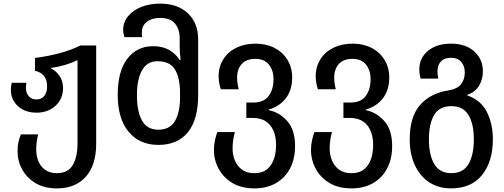

<svg xmlns="http://www.w3.org/2000/svg" viewBox="-20 -790 2785 1060"><path d="M294 250Q225 250 177 221.5Q129 193 103 146.5Q77 100 77 46Q77 15 82 -6.5Q87 -28 95 -48H191Q186 -30 183 -8.5Q180 13 180 37Q180 70 191.5 99Q203 128 228.5 147Q254 166 294 166Q355 166 381.5 121.5Q408 77 408 0V-458Q342 -426 262 -415V-412Q289 -399 308.5 -371Q328 -343 328 -304Q328 -244 286.5 -206Q245 -168 182 -168Q118 -168 79 -204Q40 -240 40 -294Q40 -316 45 -333H126Q125 -326 124 -319Q123 -312 123 -305Q123 -277 138.5 -259Q154 -241 181 -241Q210 -241 225 -261Q240 -281 240 -311Q240 -350 222 -371.5Q204 -393 173 -399V-470Q243 -479 307.5 -496Q372 -513 424 -539H511V4Q511 121 454 185.5Q397 250 294 250Z M855 10Q750 10 690 -62.5Q630 -135 630 -266Q630 -397 683 -466Q736 -535 825 -535Q877 -535 913 -514.5Q949 -494 972 -459H977Q975 -476 973.5 -495.5Q972 -515 972 -532V-579Q972 -629 946 -660Q920 -691 864 -691Q818 -691 790.5 -669.5Q763 -648 763 -610Q763 -604 763.5 -597.5Q764 -591 765 -585H667Q660 -606 660 -625Q660 -668 687.5 -701Q715 -734 761 -752Q807 -770 864 -770Q961 -770 1017.5 -716.5Q1074 -663 1074 -572V-266Q1074 -129 1017 -59.5Q960 10 855 10ZM854 -74Q918 -74 946 -122Q974 -170 974 -253V-274Q974 -359 946.5 -405.5Q919 -452 849 -452Q792 -452 764 -401.5Q736 -351 736 -265Q736 -175 764 -124.5Q792 -74 854 -74Z M1385 250Q1313 250 1263.5 220.5Q1214 191 1187.5 142.5Q1161 94 1161 38Q1161 9 1167 -17Q1173 -43 1180 -61H1277Q1272 -45 1268 -20.5Q1264 4 1264 30Q1264 63 1276 94Q1288 125 1314.5 145.5Q1341 166 1384 166Q1445 166 1474.5 123Q1504 80 1504 11Q1504 -59 1471 -99Q1438 -139 1375 -139H1340V-224H1379Q1437 -224 1463.5 -260.5Q1490 -297 1490 -352Q1490 -402 1464.5 -433.5Q1439 -465 1390 -465Q1340 -465 1314.5 -436.5Q1289 -408 1289 -361Q1289 -331 1298 -297H1199Q1187 -333 1187 -369Q1187 -422 1213 -463Q1239 -504 1285 -526.5Q1331 -549 1391 -549Q1450 -549 1495.5 -525.5Q1541 -502 1567 -459.5Q1593 -417 1593 -362Q1593 -293 1558 -247.5Q1523 -202 1463 -185V-182Q1523 -170 1566 -121.5Q1609 -73 1609 16Q1609 87 1581.5 139.5Q1554 192 1503.5 221Q1453 250 1385 250Z M1921 250Q1849 250 1799.5 220.5Q1750 191 1723.5 142.5Q1697 94 1697 38Q1697 9 1703 -17Q1709 -43 1716 -61H1813Q1808 -45 1804 -20.5Q1800 4 1800 30Q1800 63 1812 94Q1824 125 1850.5 145.5Q1877 166 1920 166Q1981 166 2010.5 123Q2040 80 2040 11Q2040 -59 2007 -99Q1974 -139 1911 -139H1876V-224H1915Q1973 -224 1999.5 -260.5Q2026 -297 2026 -352Q2026 -402 2000.5 -433.5Q1975 -465 1926 -465Q1876 -465 1850.5 -436.5Q1825 -408 1825 -361Q1825 -331 1834 -297H1735Q1723 -333 1723 -369Q1723 -422 1749 -463Q1775 -504 1821 -526.5Q1867 -549 1927 -549Q1986 -549 2031.5 -525.5Q2077 -502 2103 -459.5Q2129 -417 2129 -362Q2129 -293 2094 -247.5Q2059 -202 1999 -185V-182Q2059 -170 2102 -121.5Q2145 -73 2145 16Q2145 87 2117.5 139.5Q2090 192 2039.5 221Q1989 250 1921 250Z M2470 250Q2401 250 2350 216.5Q2299 183 2270.5 122Q2242 61 2242 -21Q2242 -144 2298 -209Q2354 -274 2451 -290Q2504 -298 2525 -324.5Q2546 -351 2546 -391Q2546 -425 2526.5 -448Q2507 -471 2470 -471Q2433 -471 2414 -450.5Q2395 -430 2395 -394Q2395 -384 2396.5 -375Q2398 -366 2400 -356H2302Q2295 -382 2295 -406Q2295 -470 2343 -509.5Q2391 -549 2470 -549Q2551 -549 2598.5 -506Q2646 -463 2646 -396Q2646 -355 2626.5 -319.5Q2607 -284 2560 -266V-263Q2634 -238 2667.5 -172.5Q2701 -107 2701 -21Q2701 102 2641.5 176Q2582 250 2470 250ZM2472 166Q2537 166 2566.5 116Q2596 66 2596 -21Q2596 -107 2566 -155.5Q2536 -204 2472 -204Q2406 -204 2377 -155.5Q2348 -107 2348 -20Q2348 65 2377.5 115.5Q2407 166 2472 166Z"/></svg>

Font: Noto Sans Georgian SemiCondensed Medium
Style: Regular
Weight: 500
Width: 4
Designer: Monotype Design Team, Akaki Razmadze
Foundry: Google LLC
Version: Version 2.005; ttfautohint (v1.8.4.7-5d5b)